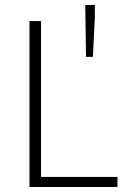

<svg xmlns="http://www.w3.org/2000/svg" viewBox="-20 -743 507 763"><path d="M356.9 -723.1V-672.9L349.1 -517.1H321.8L318.8 -723.1ZM97.2 0V-659.2H143.1V-40H446.8V0Z"/></svg>

Font: SourceSansPro-Light
Style: Regular
Weight: 300
Designer: Paul D. Hunt
Foundry: Adobe Systems Incorporated
Version: Version 2.020;PS 2.0;hotconv 1.0.86;makeotf.lib2.5.63406